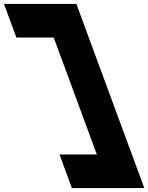

<svg xmlns="http://www.w3.org/2000/svg" viewBox="-323 -763 750 972"><path d="M-155.1 -573H-240.1L-302.8 -743H-217.8H-21.3H63.7L95.1 -658L376.1 104L407.4 189H322.4H125.9H40.9L-21.7 19H63.3H167.3L-51.1 -573Z"/></svg>

Font: Nordica Plus
Style: NordicaClassicBkExtOpObl
Weight: 900
Version: Version 1.01